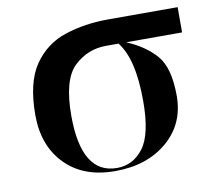

<svg xmlns="http://www.w3.org/2000/svg" viewBox="-66 -611 778 696"><g transform="rotate(-10 323.5 -263.0)"><path d="M304 10Q422 10 496.5 -53.5Q571 -117 571 -220Q571 -324 531 -369.5Q491 -415 424 -443H630V-536H375Q288 -536 215 -512Q142 -488 98 -424Q54 -360 54 -240Q54 -127 121 -58.5Q188 10 304 10ZM313 0Q182 0 182 -215Q182 -348 232 -395.5Q282 -443 350 -443H396Q448 -378 448 -223Q448 -100 410 -50Q372 0 313 0Z"/></g></svg>

Font: Noto Serif Display Semi
Style: Regular
Weight: 600
Designer: Monotype Design Team
Foundry: Monotype Imaging Inc.
Version: Version 1.900